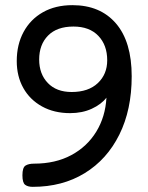

<svg xmlns="http://www.w3.org/2000/svg" viewBox="-20 -716 576 745"><path d="M107 9Q88 9 77.5 1Q67 -7 67 -36Q67 -66 79 -73.5Q91 -81 112 -81Q195 -81 256.5 -114Q318 -147 353.5 -205Q389 -263 393 -337Q373 -311 336 -294Q299 -277 252 -277Q190 -277 143 -303Q96 -329 70.5 -374.5Q45 -420 45 -479Q45 -543 71.5 -592Q98 -641 146.5 -668.5Q195 -696 261 -696Q369 -696 430 -625Q491 -554 491 -420Q491 -290 443 -193.5Q395 -97 308.5 -44Q222 9 107 9ZM258 -359Q323 -359 359.5 -393.5Q396 -428 396 -482Q396 -541 361.5 -577Q327 -613 265 -613Q201 -613 166.5 -578Q132 -543 132 -485Q132 -429 165.5 -394Q199 -359 258 -359Z"/></svg>

Font: Fredoka
Style: Regular
Weight: 400
Designer: Ben Nathan
Foundry: Milena B. Brandão, Ben Nathan
Version: Version 2.001